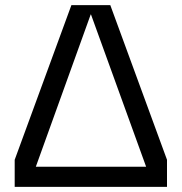

<svg xmlns="http://www.w3.org/2000/svg" viewBox="-20 -725 706 745"><path d="M37 0V-105L257 -705H408L628 -105V0ZM119 -78H547L333 -669H332Z"/></svg>

Font: TikTok Sans 24pt
Style: Regular
Weight: 400
Version: Version 4.000